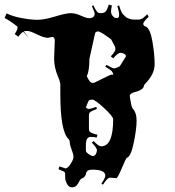

<svg xmlns="http://www.w3.org/2000/svg" viewBox="-27 -868 758 832"><path d="M429.2 -106.9Q429.2 -132.8 373 -132.8Q348.6 -132.8 346.2 -117.2Q343.3 -100.6 328.6 -95.2Q320.8 -91.8 316.2 -81.8Q311.5 -71.8 304.7 -64Q297.9 -56.2 284.4 -56.2Q271 -56.2 263.2 -71.3Q255.4 -86.4 255.4 -96.2V-111.8Q255.4 -121.6 250.2 -124.3Q245.1 -127 226.6 -134.8L230.5 -147Q254.9 -138.2 256.3 -138.2Q266.6 -138.2 279.1 -157.7Q291.5 -177.2 291.5 -188.2Q291.5 -199.2 283.4 -219.5Q275.4 -239.7 275.4 -250Q275.4 -260.3 270.5 -265.1Q234.4 -297.4 234.4 -460.9V-500Q234.4 -513.2 224.6 -535.2Q207.5 -575.7 207.5 -613.8L210.4 -694.8Q208.5 -708 199.7 -708L180.7 -704.1Q163.6 -704.1 133.3 -719Q103 -733.9 92.3 -733.9Q81.5 -733.9 75.7 -731.9L99.6 -703.1L73.7 -730Q64.9 -726.6 52.7 -709L36.6 -720.2Q49.3 -737.8 49.3 -752Q16.1 -778.8 -7.3 -790L1.5 -810.1Q28.8 -796.4 68.6 -789.3Q108.4 -782.2 136.2 -782.2Q164.1 -782.2 211.9 -796.6Q259.8 -811 279.8 -811Q299.8 -811 324 -800Q348.1 -789.1 359.9 -789.1Q371.6 -789.1 377.4 -794.7Q383.3 -800.3 383.3 -807.9Q383.3 -815.4 371.1 -841.8L377.4 -845.2Q388.2 -822.8 393.8 -816.9Q399.4 -811 406.2 -811H409.2Q422.9 -811 429.9 -817.4Q437 -823.7 444.3 -848.1L458 -844.2Q454.1 -828.1 454.1 -817.9Q454.1 -807.6 461.4 -798.8Q468.8 -790 475.3 -790Q481.9 -790 483.4 -790.5Q489.3 -792 489.3 -804.4Q489.3 -816.9 481.4 -841.8L489.3 -844.2Q498.5 -812.5 507.1 -804.9Q515.6 -797.4 518.6 -794.2Q521.5 -791 528.1 -788.8Q534.7 -786.6 537.1 -785.6Q542.5 -783.2 553.7 -783.2H574.2Q582 -783.2 592.3 -789.1L611.3 -806.2L617.2 -794.9Q596.2 -776.9 593.3 -764.2Q596.2 -754.4 605 -752.9Q624 -743.7 633.5 -688Q643.1 -632.3 643.1 -589.1Q643.1 -545.9 600.1 -502.9Q597.7 -500 595.7 -492.7Q593.8 -485.4 583.7 -479.2Q573.7 -473.1 563.5 -470.7Q535.2 -464.8 535.2 -451.2Q535.6 -448.2 538.1 -434.6Q542 -407.7 546.9 -398.9Q564.9 -380.9 564.9 -345.2Q564.9 -309.6 552.7 -249.8Q540.5 -189.9 522.9 -184.1Q519.5 -184.1 501.2 -140.1Q482.9 -96.2 477.1 -96.2L449.2 -98.1Q438.5 -98.1 419.4 -67.9L412.1 -71.8Q429.2 -96.7 429.2 -106.9ZM349.1 -538.1Q362.3 -508.8 373 -508.8H379.4Q380.9 -508.8 416.7 -526.9Q452.6 -544.9 457 -544.9Q461.4 -544.9 463.4 -543Q463.4 -552.2 457.3 -559.3Q451.2 -566.4 429.2 -579.1L434.1 -586.9Q460.9 -571.8 466.8 -571.8Q472.7 -571.8 482.4 -576.2L492.2 -581.1L519 -624Q519 -630.4 511.2 -634.8Q503.4 -639.2 494.1 -639.2Q484.9 -639.2 463.4 -615.2L453.1 -624Q473.1 -645.5 473.1 -654.5Q473.1 -663.6 468.3 -671.9L454.1 -698.2Q454.6 -697.3 445.3 -704.1Q415 -727.1 399.4 -731.9Q389.2 -731.9 385.3 -725.1L360.4 -612.8Q360.4 -560.5 349.1 -538.1ZM411.1 -233.9Q463.4 -233.9 463.4 -351.1Q463.4 -363.3 424.1 -399.7Q384.8 -436 374 -436H367.2Q358.4 -436 355 -426.8L345.2 -402.8L339.4 -410.2Q348.6 -396 357.4 -396Q366.2 -396 390.1 -404.8L393.1 -396Q370.1 -387.2 364.3 -382.3Q358.4 -377.4 358.4 -369.1V-312Q358.4 -304.2 359.9 -300.3Q363.3 -291.5 395 -284.2L392.1 -272Q377.4 -274.9 366.2 -274.9Q345.2 -274.9 345.2 -240.2V-214.8Q345.2 -208.5 357.2 -200.2Q369.1 -191.9 376.2 -191.9Q383.3 -191.9 388.2 -200.2Q393.1 -208.5 393.1 -217.5Q393.1 -226.6 371.1 -250L378.4 -256.8Q400.9 -233.9 411.1 -233.9Z"/></svg>

Font: Eater
Style: Regular
Weight: 400
Version: Version 001.002